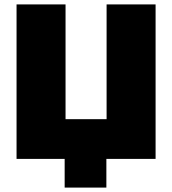

<svg xmlns="http://www.w3.org/2000/svg" viewBox="-20 -720 780 870"><path d="M273 130V0H55V-700H277V-180H463V-700H685V0H462V130Z"/></svg>

Font: Golos Text ExtraBold
Style: Regular
Weight: 800
Designer: A.Korolkova, Vitaly Kuzmin
Foundry: ParaType Ltd
Version: Version 2.004